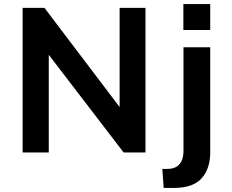

<svg xmlns="http://www.w3.org/2000/svg" viewBox="-20 -760 1155 957"><path d="M92.8 -720.7H201.7L576.2 -226.6V-720.7H705.1V0H596.2L223.1 -486.8V0H92.8ZM789.1 82H811Q845.2 82 863.3 68.6Q881.3 55.2 887.9 35.2Q894.5 15.1 894.5 -4.9V-524.4H1027.8V1.5Q1027.8 79.6 985.4 128.2Q942.9 176.8 845.2 176.8H795.9ZM894 -739.7H1027.8V-610.4H894Z"/></svg>

Font: Monda
Style: Bold
Weight: 700
Designer: Vernon Adams
Foundry: Vernon Adams
Version: Version 2.100; ttfautohint (v1.8.3)